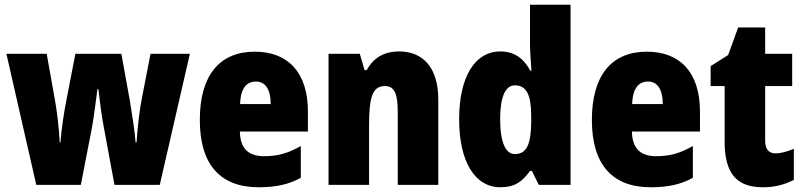

<svg xmlns="http://www.w3.org/2000/svg" viewBox="-20 -780 3391 810"><path d="M418 -243 463 0H654L781 -553H615L579 -368C568 -313 560 -239 556 -179H552C549 -224 538 -293 528 -354L492 -553H298L260 -357C249 -302 239 -232 235 -179H232C229 -240 220 -316 210 -368L177 -553H7L133 0H321L368 -242C376 -287 385 -357 391 -404H395C400 -362 408 -293 418 -243Z M1055 -562C907 -562 823 -463 823 -274C823 -86 909 10 1071 10C1144 10 1199 -2 1249 -30V-164C1195 -133 1151 -121 1094 -121C1026 -121 993 -156 992 -225H1279V-310C1279 -474 1195 -562 1055 -562ZM1060 -436C1098 -436 1122 -405 1122 -341H993C995 -410 1022 -436 1060 -436Z M1664 -563C1600 -563 1555 -536 1527 -484H1518L1498 -553H1366V0H1537V-250C1537 -370 1551 -417 1604 -417C1647 -417 1658 -379 1658 -306V0H1829V-360C1829 -493 1766 -563 1664 -563Z M2091 10C2151 10 2183 -13 2216 -59H2224L2253 0H2387V-760H2216V-595C2216 -566 2219 -525 2222 -482H2217C2188 -536 2148 -563 2090 -563C1985 -563 1917 -458 1917 -277C1917 -97 1984 10 2091 10ZM2152 -130C2114 -130 2090 -177 2090 -278C2090 -373 2113 -420 2152 -420C2202 -420 2221 -378 2221 -290V-263C2220 -170 2201 -130 2152 -130Z M2709 -562C2561 -562 2477 -463 2477 -274C2477 -86 2563 10 2725 10C2798 10 2853 -2 2903 -30V-164C2849 -133 2805 -121 2748 -121C2680 -121 2647 -156 2646 -225H2933V-310C2933 -474 2849 -562 2709 -562ZM2714 -436C2752 -436 2776 -405 2776 -341H2647C2649 -410 2676 -436 2714 -436Z M3252 -133C3223 -133 3208 -151 3208 -187V-417H3322V-553H3208V-664H3094L3052 -548L2978 -501V-417H3037V-182C3037 -46 3090 10 3198 10C3252 10 3291 -2 3329 -21V-152C3301 -141 3276 -133 3252 -133Z"/></svg>

Font: Noto Sans Sinhala Condensed Black
Style: Regular
Weight: 900
Width: 3
Designer: Jelle Bosma - Monotype Design Team
Foundry: Monotype Imaging Inc.
Version: Version 2.006